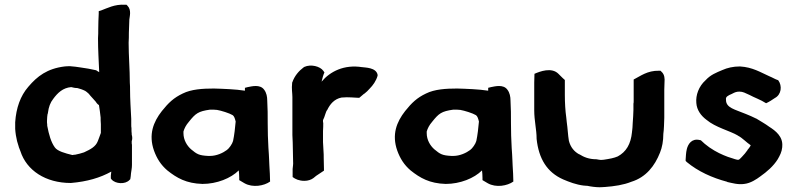

<svg xmlns="http://www.w3.org/2000/svg" viewBox="-20 -775 3356 809"><path d="M44 -232C45 -215 48 -196 52 -180L59 -157V-156C62 -149 64 -144 66 -138C92 -57 172 -4 278 -4H279C348 -10 402 -26 449 -52C449 -48 447 -40 447 -35V-23L450 -19C466 0 508 3 526 -17L529 -20C531 -28 531 -37 532 -45C533 -54 536 -66 536 -80V-165C535 -168 535 -171 535 -177V-180C538 -189 538 -197 535 -208V-212C534 -218 534 -226 534 -233V-235C533 -240 533 -244 533 -251V-274C531 -315 528 -357 528 -397C528 -406 528 -415 527 -427C527 -483 522 -539 522 -595C523 -608 523 -624 523 -637C523 -656 525 -672 525 -693C526 -705 535 -733 517 -751L513 -755H507C463 -758 431 -740 406 -731L396 -728V-718C395 -696 394 -676 394 -653C394 -640 394 -626 393 -614V-613C393 -565 396 -518 398 -471C397 -471 388 -477 385 -479C363 -484 341 -488 318 -491L297 -494C289 -495 282 -495 276 -496H274C268 -496 259 -496 252 -495C179 -486 137 -454 99 -409C66 -371 48 -320 44 -260ZM178 -259V-266C178 -270 179 -295 182 -298V-300C185 -324 192 -343 204 -358C223 -384 245 -405 280 -408C288 -406 296 -404 306 -404C317 -401 327 -398 339 -392C343 -390 347 -386 354 -380C363 -368 375 -357 383 -347C385 -344 389 -337 397 -332C400 -315 402 -297 404 -280C404 -272 404 -262 405 -252V-215C400 -202 396 -189 392 -180C383 -157 362 -146 334 -133C323 -129 310 -126 296 -123H291L288 -122H284C255 -129 222 -138 211 -154C195 -176 186 -208 179 -245C179 -248 179 -252 178 -259Z M629 -140C641 -107 658 -80 685 -57C725 -25 765 -2 833 0C894 0 953 -24 986 -57C987 -48 988 -38 988 -25V-16L1010 -3C1045 17 1093 8 1118 -10L1117 -43C1116 -55 1116 -66 1115 -78L1114 -101C1114 -115 1112 -132 1111 -152C1109 -195 1108 -212 1108 -255C1108 -292 1108 -317 1106 -352C1106 -367 1103 -384 1093 -397C1076 -421 1040 -411 1024 -408L1012 -405V-393H1011C974 -399 917 -401 881 -402C834 -402 786 -399 750 -381C712 -363 690 -342 662 -307C626 -261 605 -208 629 -140ZM753 -214V-221C757 -234 763 -247 776 -262C804 -297 815 -306 865 -313C875 -313 889 -313 892 -312H894C912 -309 947 -298 960 -290C966 -286 969 -279 973 -263C971 -238 967 -204 962 -181C959 -169 945 -149 936 -143C920 -131 893 -118 865 -118H857C819 -120 810 -125 785 -146C768 -161 753 -185 753 -214Z M1211 -426C1208 -400 1212 -383 1212 -366V-206C1213 -184 1214 -165 1214 -143C1214 -126 1215 -108 1215 -94V-93C1216 -85 1214 -74 1213 -63V-29C1225 -20 1240 -13 1263 -13C1278 -13 1292 -18 1301 -25L1312 -34C1322 -41 1335 -49 1345 -56V-63C1345 -78 1344 -95 1344 -109C1344 -119 1344 -129 1343 -140C1343 -154 1341 -164 1341 -176V-223C1342 -235 1342 -247 1342 -256V-258L1341 -260V-269C1349 -283 1352 -305 1359 -312C1370 -335 1388 -358 1419 -364C1450 -367 1474 -363 1488 -363H1494C1501 -368 1506 -374 1514 -380H1515C1524 -387 1531 -394 1538 -402C1551 -415 1565 -434 1571 -456V-460C1565 -491 1518 -490 1507 -492H1506C1430 -504 1371 -474 1335 -431C1338 -444 1342 -459 1347 -470L1342 -477C1329 -495 1291 -506 1262 -493L1261 -492L1259 -491C1239 -476 1221 -455 1212 -429L1211 -427Z M1654 -140C1666 -107 1683 -80 1710 -57C1750 -25 1790 -2 1858 0C1919 0 1978 -24 2011 -57C2012 -48 2013 -38 2013 -25V-16L2035 -3C2070 17 2118 8 2143 -10L2142 -43C2141 -55 2141 -66 2140 -78L2139 -101C2139 -115 2137 -132 2136 -152C2134 -195 2133 -212 2133 -255C2133 -292 2133 -317 2131 -352C2131 -367 2128 -384 2118 -397C2101 -421 2065 -411 2049 -408L2037 -405V-393H2036C1999 -399 1942 -401 1906 -402C1859 -402 1811 -399 1775 -381C1737 -363 1715 -342 1687 -307C1651 -261 1630 -208 1654 -140ZM1778 -214V-221C1782 -234 1788 -247 1801 -262C1829 -297 1840 -306 1890 -313C1900 -313 1914 -313 1917 -312H1919C1937 -309 1972 -298 1985 -290C1991 -286 1994 -279 1998 -263C1996 -238 1992 -204 1987 -181C1984 -169 1970 -149 1961 -143C1945 -131 1918 -118 1890 -118H1882C1844 -120 1835 -125 1810 -146C1793 -161 1778 -185 1778 -214Z M2231 -310C2231 -267 2241 -228 2241 -192V-190C2250 -106 2285 -49 2353 -19C2379 -8 2407 3 2440 7H2442C2445 7 2447 8 2455 8C2468 11 2490 14 2507 14C2516 14 2522 13 2527 13H2528C2569 10 2608 4 2640 -9C2702 -28 2739 -76 2761 -132C2770 -154 2775 -181 2775 -211C2778 -232 2778 -255 2779 -279V-397C2779 -408 2780 -417 2780 -430C2781 -442 2781 -461 2767 -473L2763 -477H2757C2707 -478 2678 -454 2650 -440V-351C2650 -345 2650 -341 2649 -338V-312C2649 -292 2647 -278 2646 -257L2645 -238C2644 -231 2644 -224 2643 -220V-219C2638 -167 2618 -135 2583 -116C2567 -109 2550 -106 2524 -102C2520 -102 2514 -101 2511 -101C2511 -101 2509 -102 2504 -102L2493 -104H2492C2462 -104 2440 -113 2421 -125H2420C2400 -136 2384 -154 2377 -182C2373 -205 2372 -234 2368 -261L2366 -280C2362 -308 2360 -342 2360 -375V-438C2353 -444 2349 -448 2341 -456L2333 -464C2304 -493 2255 -474 2232 -464L2231 -427Z M2869 -97 2874 -92C2921 -53 2980 -26 3044 -9V-8H3045C3064 -4 3090 4 3116 0C3143 -3 3168 -20 3184 -32C3211 -51 3239 -75 3257 -104C3266 -120 3274 -134 3276 -155V-158C3280 -199 3248 -224 3221 -241C3205 -253 3185 -264 3169 -274L3168 -275H3167C3151 -283 3137 -289 3122 -295C3077 -314 3039 -320 3039 -354V-355C3037 -367 3046 -372 3065 -380L3066 -381H3067C3074 -385 3083 -389 3095 -389C3111 -389 3120 -383 3138 -375C3158 -364 3185 -355 3208 -340C3223 -347 3233 -354 3245 -362C3272 -376 3277 -413 3259 -437C3246 -441 3238 -447 3221 -454C3185 -470 3151 -492 3098 -495H3097C3069 -495 3044 -489 3024 -480C2998 -469 2974 -460 2953 -437C2924 -411 2911 -374 2914 -341C2916 -311 2934 -287 2957 -270C2995 -238 3055 -224 3089 -204V-203H3090C3108 -194 3125 -175 3143 -163C3143 -161 3136 -150 3130 -144V-143C3122 -132 3116 -124 3106 -114C3096 -104 3094 -100 3086 -102C3075 -104 3062 -110 3047 -114C3023 -123 2998 -134 2969 -154C2955 -164 2943 -174 2933 -184L2928 -185C2894 -193 2879 -167 2874 -147C2870 -131 2870 -114 2869 -103Z"/></svg>

Font: Hussar Pisanka
Style: Bd
Weight: 700
Designer: Robert Jablonski
Foundry: Cannot Into Space Fonts
Version: Version 1.070